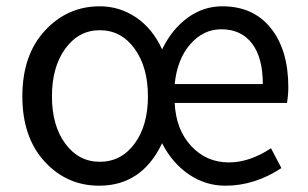

<svg xmlns="http://www.w3.org/2000/svg" viewBox="-20 -577 977 610"><path d="M295 13Q192 13 121.5 -64Q51 -141 51 -271Q51 -402 122.5 -479.5Q194 -557 297 -557Q360 -557 412.5 -521.5Q465 -486 495 -420Q526 -484 576 -520.5Q626 -557 686 -557Q785 -557 840.5 -487.5Q896 -418 896 -300Q896 -276 892 -250H535Q539 -165 587.5 -113Q636 -61 707 -61Q773 -61 841 -106L874 -43Q789 13 696 13Q633 13 580 -23Q527 -59 495 -122Q431 13 295 13ZM297 -63Q365 -63 407.5 -120.5Q450 -178 450 -271Q450 -364 407.5 -422.5Q365 -481 297 -481Q230 -481 187.5 -422.5Q145 -364 145 -271Q145 -178 187.5 -120.5Q230 -63 297 -63ZM535 -310H815Q815 -394 780.5 -439Q746 -484 683 -484Q626 -484 584.5 -436.5Q543 -389 535 -310Z"/></svg>

Font: Noto Sans SC
Style: Regular
Weight: 400
Designer: Ryoko NISHIZUKA  (kana, bopomofo & ideographs); Paul D. Hunt (Latin, Greek & Cyrillic); Sandoll Communications , Soo-you
Foundry: Adobe
Version: Version 2.002;hotconv 1.0.116;makeotfexe 2.5.65601